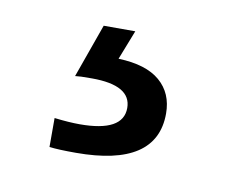

<svg xmlns="http://www.w3.org/2000/svg" viewBox="-39 -50 411 313"><g transform="rotate(10 166.5 106.0)"><path d="M235.8 123.5Q235.8 211.9 102.1 211.9Q72.3 211.9 58.1 210V162.1Q82.5 165 100.1 165Q171.9 165 171.9 125.5Q171.9 87.9 106.9 87.9Q96.2 87.9 89.4 88.1Q82.5 88.4 79.1 88.9L110.8 0H163.1L144 48.8Q189.9 50.3 212.9 70.1Q235.8 89.8 235.8 123.5Z"/></g></svg>

Font: Arimo
Style: Regular
Weight: 400
Designer: Steve Matteson
Foundry: Monotype Imaging Inc.
Version: Version 1.33